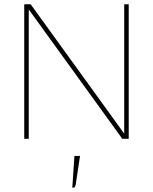

<svg xmlns="http://www.w3.org/2000/svg" viewBox="-20 -647 713 895"><path d="M580 -627V0H550L114 -603V0H93V-627H123L559 -24V-627ZM353 80 333 213Q331 222 328.5 225Q326 228 319 228H317L327 80Z"/></svg>

Font: Blinker Thin
Style: Regular
Weight: 100
Designer: Juergen Huber
Foundry: supertype
Version: Version 1.017;hotconv 1.0.117;makeotfexe 2.5.65602